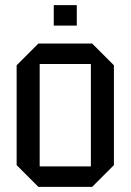

<svg xmlns="http://www.w3.org/2000/svg" viewBox="-20 -730 510 750"><path d="M45 -85V-475L130 -560H340L425 -475V-85L340 0H130ZM135 -80H335V-480H135ZM190 -630V-710H280V-630Z"/></svg>

Font: Tektur SemiCondensed
Style: Regular
Weight: 400
Width: 4
Designer: Adam Jagosz
Foundry: Adam Jagosz
Version: Version 1.005;gftools[0.9.30]